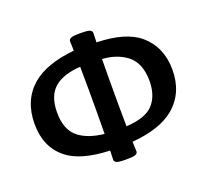

<svg xmlns="http://www.w3.org/2000/svg" viewBox="-115 -796 1028 946"><g transform="rotate(-20 399.0 -323.0)"><path d="M336.4 -147Q337.4 -197.8 337.4 -267.6V-378.9Q337.4 -452.1 336.4 -499Q250 -493.7 203.1 -456.5Q152.3 -415.5 152.3 -325.2Q152.3 -233.4 205.6 -192.4Q253.4 -155.8 336.4 -147ZM450.7 -498Q449.7 -451.7 449.7 -378.9V-267.6Q449.7 -196.3 450.7 -145.5Q552.7 -150.9 593.3 -195.8Q633.8 -240.7 633.8 -317.4Q633.8 -411.1 578.6 -454.1Q526.4 -493.7 450.7 -498ZM452.6 -63.5Q454.6 -30.3 454.6 -12.7Q454.6 -2.9 444.1 2.4Q433.6 7.8 391.1 7.8Q354 7.8 343.3 2.4Q332.5 -2.9 332.5 -12.7Q332.5 -29.8 334 -60.5Q180.7 -65.9 109.4 -124.5Q28.8 -189.9 28.8 -310.1Q28.8 -433.6 110.4 -504.9Q185.5 -569.8 334 -584.5Q332.5 -617.2 332.5 -633.8Q332.5 -643.6 343.3 -648.9Q354 -654.3 391.1 -654.3Q433.6 -654.3 444.1 -648.9Q454.6 -643.6 454.6 -633.8Q454.6 -617.2 453.1 -584.5Q605.5 -580.6 677.7 -519Q758.8 -449.2 758.8 -330.1Q758.8 -208.5 674.3 -137.7Q599.6 -75.7 452.6 -63.5Z"/></g></svg>

Font: ALMAS
Style: Bold
Weight: 700
Designer: ALMAS Font/ by Husham Jawad Kadhim, derived from the Bainsely font by/ Paul James MIller
Foundry: High-Logic / Made with FontCreator
Version: Version 1.411;September 19, 2021;FontCreator 14.0.0.2814 32-